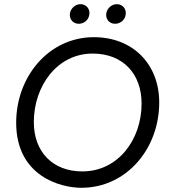

<svg xmlns="http://www.w3.org/2000/svg" viewBox="-20 -886 804 914"><path d="M367 8C583 8 738 -179 738 -398C738 -582 611 -709 427 -709C212 -709 57 -521 57 -302C57 -46 270 8 367 8ZM372 -70C230 -70 141 -164 141 -305C141 -475 251 -631 421 -631C566 -631 654 -534 654 -393C654 -221 542 -70 372 -70ZM351 -773C377 -771 401 -789 405 -815C410 -841 393 -864 367 -866C341 -868 318 -849 313 -823C309 -797 325 -775 351 -773ZM524 -773C550 -771 574 -789 578 -815C583 -841 566 -864 540 -866C514 -868 491 -849 486 -823C482 -797 498 -775 524 -773Z"/></svg>

Font: Fixel Display
Style: Italic
Weight: 400
Italic angle: -10°
Designer: AlfaBravo + MacPaw
Foundry: Kyrylo Tkachov, Marchela Mozhyna, Serhii Makarenko, Maria Weinstein, Zakhar Kryvoshyya
Version: Version 1.210;Glyphs 3.2 (3217)